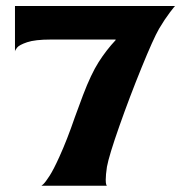

<svg xmlns="http://www.w3.org/2000/svg" viewBox="-20 -620 615 641"><path d="M511 -524Q492 -491 452.5 -394Q413 -297 378.5 -199Q344 -101 337 -63Q333 -36 333 -20Q333 -9 334.5 -4.5Q336 0 337 0H117Q117 2 124.5 -5Q132 -12 145.5 -33Q159 -54 178 -96Q204 -153 230 -229L257 -302Q284 -373 309.5 -413Q335 -453 366 -486V-488H150Q97 -488 70.5 -479Q44 -470 37 -461Q30 -452 30 -448V-600H565Q565 -602 547.5 -579Q530 -556 511 -524Z"/></svg>

Font: Red Rose Bold
Style: Regular
Weight: 700
Designer: jaikishan Patel
Version: Version 1.000